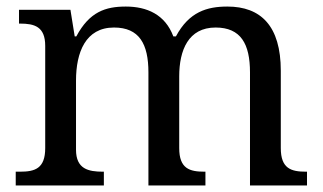

<svg xmlns="http://www.w3.org/2000/svg" viewBox="-20 -566 985 586"><path d="M28 0H297V-42H294C250 -42 212 -50 212 -109V-320C212 -406 241 -482 328 -482C405 -482 433 -432 433 -345V0H607V-42H604C559 -42 527 -51 527 -114V-333C527 -413 555 -482 638 -482C715 -482 743 -432 743 -345V0H917V-42H914C869 -42 837 -51 837 -114V-350C837 -487 776 -546 674 -546C612 -546 557 -530 517 -455H509C484 -522 428 -546 364 -546C302 -546 253 -530 213 -455H208L195 -536H38V-494H41C85 -494 118 -485 118 -426V-114C118 -51 86 -42 41 -42H28Z"/></svg>

Font: Noto Serif Balinese
Style: Regular
Weight: 400
Designer: Monotype Design Team
Foundry: Monotype Imaging Inc.
Version: Version 2.005